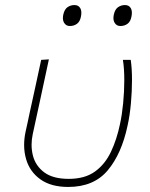

<svg xmlns="http://www.w3.org/2000/svg" viewBox="-20 -731 593 760"><path d="M250 9Q182 9 140 -21Q98 -51 83.5 -100.5Q75.5 -127.5 75.5 -157Q75.5 -182 81 -208.5Q85.5 -229 89.5 -247Q93.5 -265 97 -282.5Q109.5 -339 120.5 -389.8Q131.5 -440.5 143 -494L173.5 -496Q154 -405.5 137.5 -328.5Q121 -251.5 109.5 -199.5Q105 -178 105 -158Q105 -135.5 110.5 -114.5Q121 -74 155.5 -48.5Q190 -23 252 -23Q316 -23 356 -52Q396 -81 419.2 -130.2Q442.5 -179.5 455 -240Q463 -276.5 467.5 -322.5Q472 -368.5 472 -414Q472 -459.5 466.5 -494H497.5Q502.5 -459.5 502.5 -414.5Q502.5 -369 498.2 -321.8Q494 -274.5 485 -234Q461.5 -122.5 406.5 -56.8Q351.5 9 250 9ZM456.5 -628Q441.5 -628 434 -640.5Q429 -648.5 429 -659.5Q429 -666 430.5 -673Q435 -694 447.2 -702.5Q459.5 -711 474.5 -711Q490.5 -711 497.5 -699Q502 -691.5 502 -680Q502 -673.5 500.5 -666Q497 -646 485 -637Q473 -628 456.5 -628ZM256.5 -628Q241.5 -628 234 -640.5Q229 -648.5 229 -659.5Q229 -666 230.5 -673Q235 -694 247.2 -702.5Q259.5 -711 274.5 -711Q290.5 -711 297.5 -699Q302 -691.5 302 -680Q302 -673.5 300.5 -666Q297 -646 285 -637Q273 -628 256.5 -628Z"/></svg>

Font: Heraclito Thin
Style: Italic
Weight: 100
Italic angle: -12°
Designer: Kostas Bartsokas (font) & Cristiano Sobral (main changes)
Foundry: Kostas Bartsokas (font) & Cristiano Sobral (main changes)
Version: Version 1.00;July 8, 2020;FontCreator 13.0.0.2655 64-bit